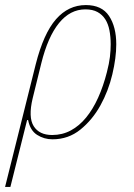

<svg xmlns="http://www.w3.org/2000/svg" viewBox="-59 -538 529 758"><path d="M82 -284Q113 -406 162 -462Q211 -518 280 -518Q343 -518 371.5 -475Q400 -432 400 -363Q400 -310 384.5 -244.5Q369 -179 337.5 -122Q306 -65 258.5 -26.5Q211 12 148 12Q115 12 87.5 -5.5Q60 -23 52 -64H48L-18 200H-39ZM147 -5Q187 -5 220.5 -23Q254 -41 281 -74Q308 -107 328.5 -152.5Q349 -198 363 -253Q372 -288 375 -313.5Q378 -339 378 -363Q378 -393 373 -418.5Q368 -444 356.5 -462Q345 -480 326 -490.5Q307 -501 278 -501Q218 -501 174 -447Q130 -393 104 -288L70 -150Q52 -75 74 -40Q96 -5 147 -5Z"/></svg>

Font: IBM Plex Serif Thin
Style: Italic
Weight: 100
Italic angle: -14°
Designer: Mike Abbink, Paul van der Laan, Pieter van Rosmalen
Foundry: Bold Monday
Version: Version 3.001